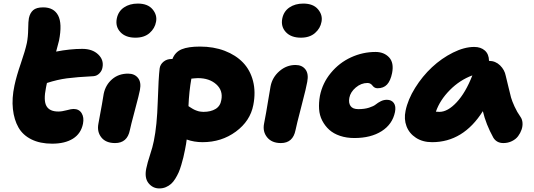

<svg xmlns="http://www.w3.org/2000/svg" viewBox="-20 -783 2961 1064"><path d="M269 13.2Q202.1 13.2 154.3 -10.5Q106.4 -34.2 82.3 -76.7Q58.1 -119.1 51.5 -178.5Q44.9 -237.8 60.1 -309.1Q71.3 -361.8 95.5 -431.9Q119.6 -502 128.9 -544.9Q135.7 -579.6 136.2 -622.6Q136.7 -665.5 140.1 -682.1Q146 -710.9 163.8 -726.6Q181.6 -742.2 219.2 -742.2Q278.3 -742.2 302 -697.5Q325.7 -652.8 307.1 -558.1Q306.6 -555.7 291 -497.1Q368.2 -512.2 436 -512.2Q491.7 -512.2 523.9 -481.7Q556.2 -451.2 547.9 -409.2Q544.9 -390.6 531 -376.5Q517.1 -362.3 498 -360.8Q404.3 -356 350.8 -348.9Q297.4 -341.8 240.2 -323.2Q239.3 -318.8 237.3 -310.1Q235.4 -301.3 234.9 -297.9Q220.2 -226.1 237.3 -195.6Q254.4 -165 303.2 -165Q323.2 -165 349.4 -172.1Q375.5 -179.2 387.2 -179.2Q418 -179.2 432.4 -155.8Q446.8 -132.3 439.9 -97.2Q428.7 -42.5 384.3 -14.6Q339.8 13.2 269 13.2Z M730.5 -574.2Q675.8 -574.2 647 -605.2Q618.2 -636.2 627.4 -681.2Q635.7 -720.7 667.2 -741.9Q698.7 -763.2 743.7 -763.2Q798.8 -763.2 825.4 -731.4Q852.1 -699.7 844.7 -662.1Q838.4 -626 809.1 -600.1Q779.8 -574.2 730.5 -574.2ZM617.7 9.8Q566.4 9.8 541.5 -21.7Q516.6 -53.2 525.4 -98.1Q535.6 -149.4 544.9 -204.6Q554.2 -259.8 554.7 -263.2Q564.9 -312.5 601.1 -343.8Q637.2 -375 689.5 -375Q725.6 -375 744.6 -351.3Q763.7 -327.6 755.4 -284.2Q752 -263.7 727.8 -173.3Q703.6 -83 699.7 -62Q685.5 9.8 617.7 9.8Z M862.8 261.2Q826.7 261.2 803.2 232.2Q779.8 203.1 790.5 150.9Q796.9 119.1 811.5 75Q826.2 30.8 832.5 -2Q850.1 -86.9 854.2 -219.7Q858.4 -352.5 864.7 -403.8Q867.7 -425.8 886 -440.9Q904.3 -456.1 930.7 -456.1H935.5Q950.7 -495.1 987.1 -510Q1023.4 -524.9 1088.4 -524.9Q1163.6 -524.9 1225.1 -501.5Q1286.6 -478 1326.7 -436.3Q1366.7 -394.5 1382.3 -333.7Q1397.9 -272.9 1383.8 -201.2Q1366.7 -112.3 1287.1 -53.7Q1207.5 4.9 1102.5 4.9Q1056.2 4.9 1014.6 -9.8Q1012.2 12.2 1005.4 45.9Q1000.5 70.8 996.1 89.1Q991.7 107.4 984.6 131.3Q977.5 155.3 970 172.4Q962.4 189.5 951.4 207.3Q940.4 225.1 928 236.1Q915.5 247.1 898.9 254.2Q882.3 261.2 862.8 261.2ZM1076.7 -350.1Q1069.8 -350.1 1057.4 -348.9Q1044.9 -347.7 1040.5 -347.2Q1027.8 -276.4 1024.4 -194.8Q1025.4 -193.8 1032.5 -189.5Q1039.6 -185.1 1041.5 -183.8Q1043.5 -182.6 1050 -178.7Q1056.6 -174.8 1060.1 -173.6Q1063.5 -172.4 1070.1 -169.7Q1076.7 -167 1081.8 -166Q1086.9 -165 1093.8 -164.1Q1100.6 -163.1 1107.4 -163.1Q1147.9 -163.1 1174.6 -179.2Q1201.2 -195.3 1206.5 -229Q1216.8 -281.2 1178.5 -315.7Q1140.1 -350.1 1076.7 -350.1Z M1647.5 -574.2Q1592.8 -574.2 1564 -605.2Q1535.2 -636.2 1544.4 -681.2Q1552.7 -720.7 1584.2 -741.9Q1615.7 -763.2 1660.6 -763.2Q1715.8 -763.2 1742.4 -731.4Q1769 -699.7 1761.7 -662.1Q1755.4 -626 1725.8 -600.1Q1696.3 -574.2 1647.5 -574.2ZM1536.6 9.8Q1486.3 9.8 1460.4 -22Q1434.6 -53.7 1443.4 -98.1Q1455.6 -160.2 1465.3 -221.7Q1475.1 -283.2 1479.5 -305.2Q1489.3 -355 1528.6 -388.9Q1567.9 -422.9 1617.7 -422.9Q1653.8 -422.9 1672.6 -398.4Q1691.4 -374 1682.6 -329.1Q1678.7 -303.2 1650.4 -194.6Q1622.1 -85.9 1617.7 -62Q1603.5 9.8 1536.6 9.8Z M1943.8 -18.1Q1899.9 -18.1 1864 -30.3Q1828.1 -42.5 1804.4 -64Q1780.8 -85.4 1765.6 -114.7Q1750.5 -144 1748.3 -178.7Q1746.1 -213.4 1752.9 -252Q1767.1 -322.8 1813.5 -378.9Q1859.9 -435.1 1925 -465.1Q1990.2 -495.1 2061 -495.1Q2107.9 -495.1 2136 -465.3Q2164.1 -435.5 2152.8 -377.9Q2144 -335 2124.8 -314.5Q2105.5 -293.9 2071.8 -293.9Q2062 -293.9 2054.9 -298.6Q2047.9 -303.2 2044.2 -308.6Q2040.5 -314 2033.4 -318.6Q2026.4 -323.2 2016.6 -323.2Q1981.4 -323.2 1951.7 -298.1Q1921.9 -272.9 1916 -241.2Q1910.6 -212.9 1922.6 -195.6Q1934.6 -178.2 1965.8 -178.2Q2000 -178.2 2025.1 -186.3Q2050.3 -194.3 2062.3 -204.1Q2074.2 -213.9 2090.1 -221.9Q2106 -230 2124 -230Q2149.4 -230 2162.4 -212.2Q2175.3 -194.3 2168.9 -162.1Q2154.8 -94.2 2095 -56.2Q2035.2 -18.1 1943.8 -18.1Z M2374.5 4.9Q2322.3 4.9 2284.9 -19.5Q2247.6 -43.9 2232.7 -83.5Q2217.8 -123 2227.5 -168.9Q2240.2 -231.4 2280.5 -296.1Q2320.8 -360.8 2374 -410.4Q2427.2 -460 2490.2 -491.5Q2553.2 -522.9 2607.9 -522.9Q2644.5 -522.9 2667 -502.9Q2689.5 -482.9 2689.9 -445.8Q2726.1 -445.3 2751.2 -420.7Q2776.4 -396 2782.7 -362.8Q2787.6 -344.7 2797.1 -303.2Q2806.6 -261.7 2812 -242.7Q2817.4 -223.6 2831.3 -192.9Q2845.2 -162.1 2864.7 -134.8Q2874 -121.6 2875.5 -102.8Q2877 -84 2870.4 -64.7Q2863.8 -45.4 2851.3 -28.6Q2838.9 -11.7 2817.1 -1Q2795.4 9.8 2769.5 9.8Q2732.4 9.8 2713.9 -20Q2672.9 -94.2 2655.8 -167Q2547.4 4.9 2374.5 4.9ZM2415.5 -163.1Q2460.9 -163.1 2510.5 -216.1Q2560.1 -269 2597.7 -365.2Q2527.8 -339.4 2472.9 -283.9Q2418 -228.5 2395.5 -164.1Q2401.4 -163.1 2415.5 -163.1Z"/></svg>

Font: Shantell Sans Irregular
Style: Italic
Weight: 800
Italic angle: -11.31°
Designer: Stephen Nixon, Anya Danilova, Shantell Martin
Foundry: Arrow Type
Version: Version 1.006;[9816181b4]